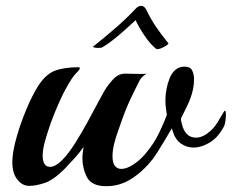

<svg xmlns="http://www.w3.org/2000/svg" viewBox="-20 -630 793 657"><path d="M80 6Q54 6 36.5 -19.5Q19 -45 23 -91Q25 -120 38 -165Q51 -210 70.5 -256.5Q90 -303 110 -335Q136 -376 168 -388Q200 -400 250 -400Q253 -400 253 -397Q253 -392 247 -386Q233 -374 215.5 -344.5Q198 -315 182 -279Q166 -243 154 -210Q152 -203 145 -183Q138 -163 132 -139.5Q126 -116 126 -96Q126 -80 132 -69.5Q138 -59 152 -59Q171 -60 193 -82.5Q215 -105 237 -140Q259 -175 279 -211.5Q299 -248 314.5 -277.5Q330 -307 337 -319Q352 -343 369 -360.5Q386 -378 408 -378Q416 -378 432 -377.5Q448 -377 462.5 -377Q477 -377 482 -378Q478 -376 470 -369.5Q462 -363 458 -355Q442 -324 426 -290Q410 -256 394 -210Q392 -203 384.5 -183Q377 -163 371 -139.5Q365 -116 365 -96Q365 -72 373.5 -62Q382 -52 395 -52Q413 -52 435.5 -66.5Q458 -81 476 -102Q507 -138 525.5 -177.5Q544 -217 551 -237Q549 -248 547.5 -261Q546 -274 546 -287Q546 -305 549.5 -324Q553 -343 560 -361Q573 -393 597 -400Q601 -401 604.5 -401.5Q608 -402 612 -402Q631 -402 637.5 -389Q644 -376 644 -358Q644 -340 640 -322.5Q636 -305 632 -295Q625 -276 616 -258.5Q607 -241 599 -224Q599 -218 602 -207Q613 -159 651 -159Q674 -159 699 -181Q713 -193 724.5 -211.5Q736 -230 745 -246Q750 -254 751.5 -250Q753 -246 753 -237Q753 -227 751 -214Q749 -201 744 -193Q729 -167 713 -153.5Q697 -140 677 -132Q669 -129 660 -127Q651 -125 643 -125Q619 -125 599.5 -138.5Q580 -152 571 -181L568 -191Q558 -174 545 -152Q532 -130 520.5 -112Q509 -94 503 -86Q469 -43 429.5 -18Q390 7 346 7Q341 7 336 7Q331 7 326 6Q288 1 275 -28.5Q262 -58 262 -88Q262 -99 263.5 -109.5Q265 -120 266 -127Q251 -106 234.5 -88Q218 -70 201 -52Q163 -14 133 -4Q103 6 80 6ZM514 -463Q495 -478 475 -507.5Q455 -537 444 -561Q431 -549 409 -529Q387 -509 365 -492Q343 -475 330 -468Q329 -467 325 -466.5Q321 -466 316 -466Q309 -466 303 -467.5Q297 -469 298 -470Q338 -502 374 -533Q410 -564 444 -600Q453 -610 463 -610Q473 -610 480 -598Q495 -566 513 -539.5Q531 -513 556 -482Q558 -480 549 -474Q540 -468 529 -464Q518 -460 514 -463Z"/></svg>

Font: Playball
Style: Regular
Weight: 400
Designer: Robert E. Leuschke
Foundry: Robert E. Leuschke
Version: Version 1.010